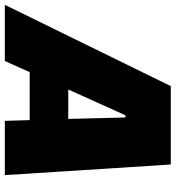

<svg xmlns="http://www.w3.org/2000/svg" viewBox="-45 -742 728 796"><g transform="rotate(90 319.0 -344.0)"><path d="M-59 0 278 -688H603L647 0H422L419 -103H220L174 0ZM292 -263H414L408 -500H399Z"/></g></svg>

Font: Saira Thin Black
Style: Italic
Weight: 900
Italic angle: -12°
Version: Version 1.101